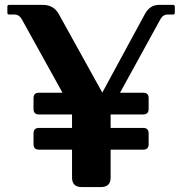

<svg xmlns="http://www.w3.org/2000/svg" viewBox="-20 -757 737 777"><path d="M310.5 0Q271.5 0 271.5 -38.6V-151.4H137.7Q115.7 -151.4 115.7 -173.3V-217.3Q115.7 -239.3 137.7 -239.3H271.5V-293.9H137.7Q115.7 -293.9 115.7 -315.9V-359.9Q115.7 -381.8 137.7 -381.8H232.9L68.4 -678.7Q57.6 -698.2 39.1 -698.2H17.1Q9.8 -698.2 9.8 -705.6V-730Q9.8 -737.3 17.1 -737.3H152.8Q197.3 -737.3 217.8 -700.2L394 -382.3L566.4 -700.2Q586.4 -737.3 624 -737.3H680.2Q687.5 -737.3 687.5 -730V-705.6Q687.5 -698.2 680.2 -698.2H658.2Q639.6 -698.2 628.9 -678.7L465.8 -381.8H559.6Q581.5 -381.8 581.5 -359.9V-315.9Q581.5 -293.9 559.6 -293.9H427.7V-239.3H559.6Q581.5 -239.3 581.5 -217.3V-173.3Q581.5 -151.4 559.6 -151.4H427.7V-38.6Q427.7 0 388.7 0Z"/></svg>

Font: Simply Serif
Style: Bold
Weight: 700
Designer: Wojciech Kalinowski "wmk69" (wmk69@o2.pl)
Foundry: Wojciech Kalinowski "wmk69" (wmk69@o2.pl)
Version: Version 1.0.0; 2022-02-18